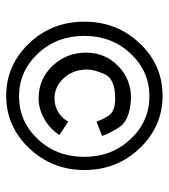

<svg xmlns="http://www.w3.org/2000/svg" viewBox="18 -645 551 627"><g transform="rotate(90 293.5 -331.5)"><path d="M434.6 -179.7Q492.2 -241.2 492.2 -331.1Q492.2 -420.9 434.3 -482.4Q376.5 -543.9 294.4 -543.9Q212.4 -543.9 154.8 -482.4Q97.2 -420.9 97.2 -331.1Q97.2 -241.2 155 -179.7Q212.9 -118.2 294.9 -118.2Q377 -118.2 434.6 -179.7ZM50.8 -331.5Q50.8 -438 121.6 -512.5Q192.4 -586.9 292.5 -586.9Q392.6 -586.9 463.9 -512.5Q535.2 -438 535.2 -332Q535.2 -226.1 463.9 -151.1Q392.6 -76.2 293 -76.2Q193.4 -76.2 122.1 -150.4Q50.8 -224.6 50.8 -331.5ZM301.3 -182.1Q237.8 -182.1 194.8 -227.8Q151.9 -273.4 151.9 -336.4Q151.9 -399.4 195.3 -441.7Q238.8 -483.9 299.8 -483.9Q372.6 -481 395.8 -444.8Q418.9 -408.7 423.8 -389.2L377 -371.1Q367.7 -399.4 353.3 -415.8Q338.9 -432.1 301.8 -432.1Q237.3 -432.1 222.2 -397.7Q207 -363.3 207 -340.8Q207 -295.4 234.9 -264.6Q262.7 -233.9 301.8 -233.9Q325.2 -233.9 345.5 -245.8Q365.7 -257.8 377 -278.8L420.9 -250Q399.9 -217.8 367.4 -200Q335 -182.1 301.3 -182.1Z"/></g></svg>

Font: Lobster-Regular
Style: Regular
Weight: 400
Designer: Pablo Impallari
Foundry: Pablo Impallari
Version: Version 1.007; ttfautohint (v1.1) -l 8 -r 50 -G 50 -x 14 -D 